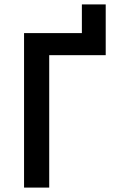

<svg xmlns="http://www.w3.org/2000/svg" viewBox="-20 -850 516 870"><path d="M351 -830H459V-600H203V0H89V-700H351Z"/></svg>

Font: Tilda Sans Semibold
Style: Regular
Weight: 600
Designer: ParaType Ltd
Foundry: ParaType Ltd
Version: Version 1.009